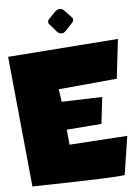

<svg xmlns="http://www.w3.org/2000/svg" viewBox="-60 -919 680 965"><g transform="rotate(-5 280.0 -437.0)"><path d="M556.6 -700.2 533.7 -501.5 238.3 -474.1 247.6 -410.2 452.6 -416.5 437 -282.2 260.7 -268.1 268.1 -191.9 561 -210.9 531.2 -17.1Q529.8 -7.8 64 1L-1 -658.7ZM222.2 -831.1 255.9 -866.2Q260.3 -870.1 266.1 -872.8Q272 -875.5 278.8 -875.5Q285.2 -875.5 290.8 -872.8Q296.4 -870.1 300.8 -865.7L335 -829.1Q338.4 -826.7 339.6 -823.2Q340.8 -819.8 340.8 -815.9Q340.3 -811.5 339.4 -808.3Q338.4 -805.2 334.5 -801.3L299.8 -764.2Q293 -757.8 288.8 -755.4Q284.7 -752.9 278.8 -752.9Q271 -752.9 264.9 -755.4Q258.8 -757.8 255.4 -762.2L219.2 -804.2Q216.3 -807.1 215.3 -810.1Q214.4 -813 214.4 -816.9Q214.4 -819.8 216.1 -823.5Q217.8 -827.1 222.2 -831.1Z"/></g></svg>

Font: Lapsus Pro (theguybrush.com)
Style: Bold
Weight: 700
Designer: Jose Roses
Version: Version 1.00 February 9, 2018, initial release